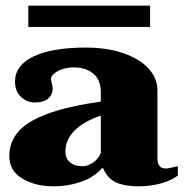

<svg xmlns="http://www.w3.org/2000/svg" viewBox="-20 -648 656 678"><path d="M80 -628H510V-553H80ZM13 -97Q13 -176 93.5 -221.5Q174 -267 336 -289V-322Q336 -366 309.5 -388Q283 -410 241 -410Q218 -410 199.5 -403.5Q181 -397 170.5 -387.5Q160 -378 160 -370Q160 -365 163 -353.5Q166 -342 166 -335Q166 -314 150 -300Q134 -286 103 -286Q76 -286 54.5 -305.5Q33 -325 33 -360Q33 -417 98 -448.5Q163 -480 284 -480Q357 -480 414.5 -460.5Q472 -441 504 -406.5Q536 -372 536 -328V-89Q536 -53 565 -53Q574 -53 587.5 -56.5Q601 -60 608 -61V-28Q584 -10 547 0Q510 10 469 10Q422 10 391.5 -3Q361 -16 344 -54H340Q311 -21 265 -5.5Q219 10 171 10Q104 10 58.5 -17.5Q13 -45 13 -97ZM336 -107V-240Q211 -196 211 -112Q211 -89 227 -75Q243 -61 271 -61Q289 -61 307.5 -73Q326 -85 336 -107Z"/></svg>

Font: Taviraj Black
Style: Regular
Weight: 900
Designer: Katatrad Team
Foundry: CadsonDemak
Version: Version 1.030